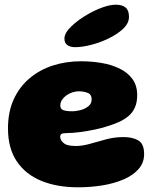

<svg xmlns="http://www.w3.org/2000/svg" viewBox="-20 -754 658 818"><path d="M312 44Q224 44 156.8 16.8Q89.5 -10.5 51.8 -66.2Q14 -122 14 -207Q14 -277 38.2 -330.2Q62.5 -383.5 105.5 -420Q148.5 -456.5 204.8 -474.8Q261 -493 325 -493Q368.5 -493 411 -486Q453.5 -479 488.2 -462.5Q523 -446 543.8 -418Q564.5 -390 564.5 -349Q564.5 -318.5 555 -296.8Q545.5 -275 528.2 -260.2Q511 -245.5 488.8 -235.2Q466.5 -225 440.5 -217Q419 -209.5 386.2 -202.5Q353.5 -195.5 320.5 -191.2Q287.5 -187 264.5 -187Q249 -187 242.8 -183.8Q236.5 -180.5 236.5 -171.5Q236.5 -165 239.5 -158.5Q242.5 -152 249 -146.5Q258 -138 271.5 -135Q285 -132 303 -132Q331.5 -132 364.2 -141.5Q397 -151 432.5 -160.5Q468 -170 506 -170Q545.5 -170 569.8 -155.5Q594 -141 594 -97.5Q594 -61 570.5 -34Q547 -7 507 10.2Q467 27.5 416.5 35.8Q366 44 312 44ZM287.5 -280Q305 -280 324.2 -285.2Q343.5 -290.5 357 -301.8Q370.5 -313 370.5 -330Q370.5 -351.5 354 -358.2Q337.5 -365 315.5 -365Q301.5 -365 287.5 -360.2Q273.5 -355.5 262.2 -347.2Q251 -339 244 -328.2Q237 -317.5 237 -305Q237 -294 243 -288.8Q249 -283.5 260.5 -281.8Q272 -280 287.5 -280ZM299.5 -553Q280.5 -553 267.5 -561.5Q254.5 -570 254.5 -589.5Q254.5 -613.5 284.2 -642Q314 -670.5 355.5 -694Q386 -711.5 417.8 -722.8Q449.5 -734 473.5 -734Q500.5 -734 515 -722Q529.5 -710 529.5 -682.5Q529.5 -654.5 504 -630.8Q478.5 -607 440 -589Q406 -572.5 368 -562.8Q330 -553 299.5 -553Z"/></svg>

Font: Gluten ExtraBold
Style: Regular
Weight: 800
Designer: Tyler Finck
Foundry: Etcetera Type Company
Version: Version 1.300